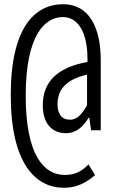

<svg xmlns="http://www.w3.org/2000/svg" viewBox="-20 -730 540 911"><path d="M283 161C341 161 385 140 431 101L400 50C368 83 336 100 287 100C187 100 102 4 102 -276C102 -560 191 -649 278 -649C358 -649 395 -563 395 -452V-436C262 -412 183 -349 183 -231C183 -142 228 -98 293 -98C344 -98 377 -132 400 -171H404L412 -112H458V-445C458 -599 403 -710 280 -710C146 -710 31 -601 31 -279C31 48 150 161 283 161ZM312 -162C273 -162 253 -188 253 -236C253 -304 293 -353 393 -376V-231C368 -185 344 -162 312 -162Z"/></svg>

Font: Noto Sans Mono CJK SC
Style: Regular
Weight: 400
Designer: Ryoko NISHIZUKA 西塚涼子 (kana, bopomofo & ideographs); Paul D. Hunt (Latin, Greek & Cyrillic); Sandoll Communications 산돌커뮤니
Foundry: Adobe
Version: Version 2.004;hotconv 1.0.118;makeotfexe 2.5.65603